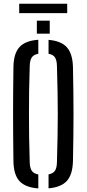

<svg xmlns="http://www.w3.org/2000/svg" viewBox="-20 -1024 474 1050"><path d="M189.5 6.5Q118 1 86.2 -34Q54.5 -69 53.5 -142.5Q52.5 -216 52 -279.2Q51.5 -342.5 51.5 -402.2Q51.5 -462 52 -524.2Q52.5 -586.5 53.5 -657.5Q54.5 -731 86.2 -766.2Q118 -801.5 189.5 -806.5V-730Q164 -725.5 153.5 -709.5Q143 -693.5 142.5 -661Q140 -588 139.2 -525.2Q138.5 -462.5 138.5 -402.8Q138.5 -343 139.2 -279Q140 -215 142.5 -139Q143 -106.5 153.5 -90.5Q164 -74.5 189.5 -70ZM245.5 6V-70.5Q271 -75 281 -90.8Q291 -106.5 291.5 -139Q293.5 -213.5 294.8 -276.8Q296 -340 296 -399.8Q296 -459.5 294.8 -523Q293.5 -586.5 291.5 -661Q291 -693.5 281 -709.5Q271 -725.5 245.5 -730V-806Q314.5 -800.5 345.8 -765.2Q377 -730 379 -657.5Q380.5 -586 381.2 -523.8Q382 -461.5 382 -401.8Q382 -342 381.2 -279Q380.5 -216 379 -142.5Q377 -69.5 345.8 -34.8Q314.5 0 245.5 6ZM181.5 -840V-911H252V-840ZM85 -1003.5H347.5V-952H85Z"/></svg>

Font: Big Shoulders Stencil Text Thin Medium
Style: Regular
Weight: 500
Version: Version 2.001